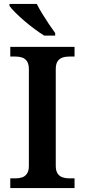

<svg xmlns="http://www.w3.org/2000/svg" viewBox="-20 -951 428 971"><path d="M32 0V-49H59Q77 -49 92 -54Q107 -59 116.5 -73Q126 -87 126 -112V-600Q126 -627 116.5 -641Q107 -655 92 -660Q77 -665 59 -665H32V-714H357V-665H329Q310 -665 295 -659.5Q280 -654 271 -640.5Q262 -627 262 -600V-113Q262 -88 271 -74Q280 -60 295.5 -54.5Q311 -49 329 -49H357V0ZM203 -771Q181 -785 154.5 -804.5Q128 -824 102.5 -846Q77 -868 57 -888Q37 -908 28 -921V-931H166Q177 -909 193.5 -882Q210 -855 227.5 -829Q245 -803 259 -784V-771Z"/></svg>

Font: Noto Serif Hebrew SemiBold
Style: Regular
Weight: 600
Version: Version 2.003